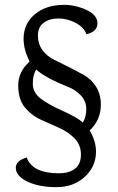

<svg xmlns="http://www.w3.org/2000/svg" viewBox="-20 -692 485 790"><path d="M129 -406Q115 -384 115 -347.5Q115 -311 148 -286Q181 -261 237.5 -236Q294 -211 321 -188Q335 -211 335 -243.5Q335 -276 312.5 -299.5Q290 -323 261 -334Q166 -372 129 -406ZM102 -439Q77 -488 77 -532Q77 -594 123 -633Q169 -672 244 -672Q291 -672 336 -651Q381 -630 381 -596Q381 -562 336 -551Q325 -580 291 -598Q257 -616 220.5 -616Q184 -616 160 -598.5Q136 -581 136 -546Q136 -511 155 -485.5Q174 -460 203 -446Q232 -432 265.5 -415Q299 -398 328 -381.5Q357 -365 376 -334Q395 -303 395 -261Q395 -199 349 -155Q375 -112 375 -68Q375 -7 329 35.5Q283 78 211.5 78Q140 78 92.5 55Q45 32 45 -2Q45 -31 90 -44Q113 21 223 21Q263 21 288 2.5Q313 -16 313 -56Q313 -96 286.5 -123Q260 -150 222 -166.5Q184 -183 146 -200.5Q108 -218 81.5 -251Q55 -284 55 -340.5Q55 -397 102 -439Z"/></svg>

Font: Overlock
Style: Regular
Weight: 400
Designer: Dario Muhafara
Foundry: Dario Manuel Muhafara
Version: Version 1.002